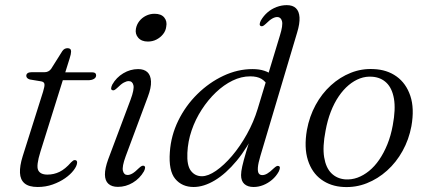

<svg xmlns="http://www.w3.org/2000/svg" viewBox="-20 -738 1705 767"><path d="M144.5 -413 99 -420.5Q92.5 -422.5 88.8 -426.2Q85 -430 85 -435Q85 -442 90.5 -445.8Q96 -449.5 105.5 -449.5H157Q166 -449.5 172.5 -452.8Q179 -456 184 -462.5L229 -534Q234 -541 239.2 -543.2Q244.5 -545.5 250 -545.5Q257 -545.5 260.5 -542.2Q264 -539 264 -532Q264 -527.5 262.5 -520.2Q261 -513 258 -504L141.5 -132Q124 -76 132.5 -58.2Q141 -40.5 169.5 -40.5Q195 -40.5 217.8 -51.5Q240.5 -62.5 264 -89.5Q269 -94.5 272.2 -96.5Q275.5 -98.5 279 -98.5Q284 -98.5 286.2 -95.5Q288.5 -92.5 288 -87.5Q287 -74.5 274.2 -57.8Q261.5 -41 240 -26Q218.5 -11 190.5 -1Q162.5 9 130.5 9Q95.5 9 78.2 -5.5Q61 -20 59.8 -47.5Q58.5 -75 70.5 -113.5L152 -371.5Q159 -394 157.5 -402.5Q156 -411 144.5 -413ZM197 -417.5 207.5 -449H349Q364 -449 364 -437Q364 -428 355.2 -422.8Q346.5 -417.5 331.5 -417.5Z M482 -113.5Q467 -72.5 471 -55.8Q475 -39 489.5 -39Q498.5 -39 509 -45Q519.5 -51 535 -66.5Q542 -73 546.5 -75Q551 -77 555.5 -75.5Q560 -73 559.5 -67.2Q559 -61.5 555 -53.5Q538.5 -25 510.5 -8.2Q482.5 8.5 451 8.5Q426.5 8.5 413 -3.8Q399.5 -16 399.2 -40.5Q399 -65 412 -101L501.5 -339.5Q517 -381 513 -397.5Q509 -414 494 -414Q485.5 -414 474.8 -408.2Q464 -402.5 448.5 -387Q441.5 -380.5 437 -378.2Q432.5 -376 428 -378Q423.5 -380 424 -385.8Q424.5 -391.5 428.5 -400Q444.5 -428.5 472.5 -445.2Q500.5 -462 532 -462Q555.5 -462 568.8 -449.8Q582 -437.5 583.2 -412.8Q584.5 -388 570.5 -351ZM570.5 -572Q545.5 -572 532.2 -587.2Q519 -602.5 523 -623.5Q526 -640 536.5 -653.5Q547 -667 563 -675Q579 -683 597.5 -683Q624 -683 636.2 -668Q648.5 -653 644 -631Q642 -614.5 631.2 -601.2Q620.5 -588 605 -580Q589.5 -572 570.5 -572Z M1167 -608 1020 -114.5Q1011.5 -86 1010.2 -69.2Q1009 -52.5 1013.5 -45.5Q1018 -38.5 1028 -38.5Q1037 -38.5 1047.5 -44.5Q1058 -50.5 1073.5 -65.5Q1080.5 -72 1085 -74.2Q1089.5 -76.5 1094 -74.5Q1098.5 -72.5 1098 -66.8Q1097.5 -61 1093.5 -52.5Q1083 -33.5 1066.8 -19.8Q1050.5 -6 1031.5 1.5Q1012.5 9 993 9Q969.5 9 956.2 -3Q943 -15 943 -38.5Q943 -52.5 947.8 -73.8Q952.5 -95 963.5 -132Q974.5 -169 993 -229L1004.5 -223Q968.5 -147.5 925.5 -95.8Q882.5 -44 838.2 -17.5Q794 9 753.5 9Q707 9 680 -23.5Q653 -56 658.5 -130.5Q663 -196.5 692.2 -256.2Q721.5 -316 768.5 -362.2Q815.5 -408.5 872.5 -435.2Q929.5 -462 988.5 -462Q1016 -462 1036.2 -455.2Q1056.5 -448.5 1069.5 -436.5Q1082.5 -424.5 1088 -408L1051 -393.5Q1041 -413 1024.2 -423Q1007.5 -433 979.5 -433Q944 -433 909 -416Q874 -399 842.5 -369Q811 -339 785.8 -300Q760.5 -261 745.5 -217Q730.5 -173 728.5 -127.5Q726 -77.5 742.5 -55.8Q759 -34 786.5 -34Q811.5 -34 843 -55.8Q874.5 -77.5 906.8 -115.2Q939 -153 966.2 -201.8Q993.5 -250.5 1009.5 -303.5L1098 -595.5Q1111 -637 1106.5 -653.5Q1102 -670 1087.5 -670Q1078.5 -670 1067.8 -664Q1057 -658 1042 -643Q1035 -636.5 1030.5 -634.2Q1026 -632 1021.5 -634Q1017 -636.5 1017.5 -642.2Q1018 -648 1022 -656Q1033 -675 1049 -688.8Q1065 -702.5 1085 -710Q1105 -717.5 1125.5 -717.5Q1149.5 -717.5 1162.2 -705.2Q1175 -693 1176.5 -668.5Q1178 -644 1167 -608Z M1472.5 -462Q1526 -460 1564.2 -432.5Q1602.5 -405 1619.2 -355Q1636 -305 1623.5 -234Q1613.5 -180.5 1588.2 -135Q1563 -89.5 1526.2 -56.5Q1489.5 -23.5 1445.2 -6Q1401 11.5 1352.5 9Q1301 6.5 1263.5 -20.8Q1226 -48 1210 -98.2Q1194 -148.5 1206 -218.5Q1216 -273 1240.8 -318.5Q1265.5 -364 1301.8 -397Q1338 -430 1381.5 -447.2Q1425 -464.5 1472.5 -462ZM1358 -21.5Q1383.5 -19.5 1407.8 -28.2Q1432 -37 1454.2 -55Q1476.5 -73 1495 -100Q1513.5 -127 1527.5 -161.5Q1541.5 -196 1549 -237.5Q1561 -301.5 1553.8 -343.5Q1546.5 -385.5 1524 -407.2Q1501.5 -429 1467 -431.5Q1442 -433.5 1418.2 -424.8Q1394.5 -416 1373 -398Q1351.5 -380 1333.2 -353.2Q1315 -326.5 1301.5 -291.8Q1288 -257 1280.5 -215.5Q1268 -151.5 1275 -109.5Q1282 -67.5 1303.8 -46Q1325.5 -24.5 1358 -21.5Z"/></svg>

Font: Fraunces Light
Style: Italic
Weight: 300
Italic angle: -16°
Version: Version 1.000;[b76b70a41]